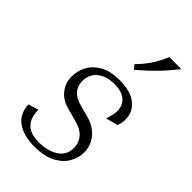

<svg xmlns="http://www.w3.org/2000/svg" viewBox="-227 -818 907 907"><g transform="rotate(45 226.0 -365.0)"><path d="M189 10Q118 10 75 -20Q32 -50 29 -111L80 -127Q81 -84 96 -60.5Q111 -37 135.5 -28Q160 -19 190 -19Q226 -19 257.5 -29.5Q289 -40 308 -62Q327 -84 327 -118Q327 -150 306.5 -175.5Q286 -201 236 -214L176 -230Q131 -242 105.5 -274Q80 -306 80 -350Q80 -385 97 -418.5Q114 -452 152 -474.5Q190 -497 252 -497Q318 -497 354 -474Q390 -451 400 -415Q410 -379 396 -340L335 -324Q361 -393 336.5 -430Q312 -467 249 -467Q196 -467 163.5 -441Q131 -415 131 -370Q131 -303 206 -283L266 -267Q316 -254 346 -219Q376 -184 376 -136Q376 -101 357 -67.5Q338 -34 297 -12Q256 10 189 10ZM266 -579 249 -600Q281 -633 301.5 -663.5Q322 -694 342 -740H422Q388 -696 349.5 -656.5Q311 -617 266 -579Z"/></g></svg>

Font: Inria Serif Light
Style: Italic
Weight: 300
Italic angle: -10°
Designer: Black Foundry Team
Foundry: Black Foundry
Version: Version 1.000; ttfautohint (v1.8.3)